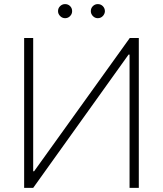

<svg xmlns="http://www.w3.org/2000/svg" viewBox="-20 -912 790 932"><path d="M97.2 -727.5H141.1V-80.6H145.5L609.9 -727.5H653.8V0H608.9V-647H604L141.1 0H97.2ZM295.9 -823.7Q282.2 -823.7 272 -834Q261.7 -844.2 261.7 -857.9Q261.7 -872.6 272 -882.3Q282.2 -892.1 295.9 -892.1Q310.5 -892.1 320.3 -882.3Q330.1 -872.6 330.1 -857.9Q330.1 -844.2 320.3 -834Q310.5 -823.7 295.9 -823.7ZM454.6 -823.7Q440.9 -823.7 430.9 -834Q420.9 -844.2 420.9 -857.9Q420.9 -872.6 430.9 -882.3Q440.9 -892.1 454.6 -892.1Q469.2 -892.1 479 -882.3Q488.8 -872.6 489.3 -857.9Q488.8 -844.2 479 -834Q469.2 -823.7 454.6 -823.7Z"/></svg>

Font: Inter Tight ExtraLight
Style: Regular
Weight: 250
Designer: Rasmus Andersson
Foundry: rsms
Version: Version 3.004